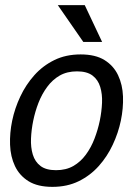

<svg xmlns="http://www.w3.org/2000/svg" viewBox="-20 -720 518 748"><path d="M27.5 -250Q37.5 -298 59.1 -344Q80.7 -390 113.8 -427Q146.8 -464 191.8 -486Q236.7 -508 294.2 -508Q351.7 -508 387.1 -486Q422.5 -464 440 -427Q457.5 -390 459.2 -344Q460.8 -298 450.8 -250Q440.8 -202 419.2 -156Q397.7 -110 364.6 -73Q331.5 -36 286.6 -14Q241.7 8 184.2 8Q126.7 8 91.2 -14Q55.8 -36 38.3 -73Q20.8 -110 19.2 -156Q17.5 -202 27.5 -250ZM109.5 -250Q102.2 -214.7 100.8 -180.2Q99.3 -145.8 107.8 -117.8Q116.3 -89.7 137.9 -73.3Q159.5 -57 198.3 -57Q237.2 -57 265.7 -73.3Q294.2 -89.7 314.7 -117.8Q335.2 -145.8 348.3 -180.2Q361.5 -214.7 368.8 -250Q376 -285.3 377.5 -319.2Q379 -353.2 370.5 -381.2Q362 -409.3 340.4 -425.7Q318.8 -442 280 -442Q241.2 -442 212.7 -425.7Q184.2 -409.3 163.6 -381.2Q143 -353.2 129.8 -319.2Q116.7 -285.3 109.5 -250ZM205.2 -700H310.2L377.8 -556.7H304.5Z"/></svg>

Font: Epunda Slab Light
Style: Italic
Weight: 300
Italic angle: -12°
Designer: Simon Atzbach
Foundry: typofactur
Version: Version 1.102